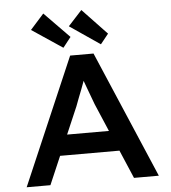

<svg xmlns="http://www.w3.org/2000/svg" viewBox="-61 -999 938 1055"><g transform="rotate(-5 407.5 -472.0)"><path d="M43 0 344 -700H473L772 0H635L455 -422Q449 -438 440.5 -461Q432 -484 422.5 -509.5Q413 -535 404.5 -558.5Q396 -582 391 -598L420 -599Q414 -578 405.5 -554.5Q397 -531 388 -507.5Q379 -484 370 -461.5Q361 -439 354 -419L174 0ZM178 -156 225 -269H582L619 -156ZM518 -747 351 -861 427 -944 562 -802ZM311 -746 142 -859 217 -943 355 -802Z"/></g></svg>

Font: Lexend Exa Medium
Style: Regular
Weight: 500
Designer: Bonnie Shaver-Troup, Thomas Jockin
Foundry: Lexend
Version: Version 1.007